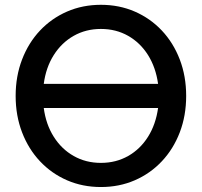

<svg xmlns="http://www.w3.org/2000/svg" viewBox="-20 -753 824 784"><path d="M43.9 -361.3Q43.9 -441.9 70.1 -510Q96.2 -578.1 143.3 -628.2Q190.4 -678.2 253.9 -705.8Q317.4 -733.4 392.1 -733.4Q466.8 -733.4 530.3 -705.8Q593.8 -678.2 640.9 -628.2Q688 -578.1 714.1 -510Q740.2 -441.9 740.2 -361.3Q740.2 -280.8 714.1 -212.6Q688 -144.5 640.9 -94.5Q593.8 -44.4 530.3 -16.8Q466.8 10.7 392.1 10.7Q317.4 10.7 253.9 -16.8Q190.4 -44.4 143.3 -94.5Q96.2 -144.5 70.1 -212.6Q43.9 -280.8 43.9 -361.3ZM392.1 -634.8Q330.6 -634.8 281 -606.7Q231.4 -578.6 199.5 -528.1Q167.5 -477.5 158.7 -410.6H625.5Q616.2 -477.5 584.5 -528.1Q552.7 -578.6 503.2 -606.7Q453.6 -634.8 392.1 -634.8ZM392.1 -87.9Q453.6 -87.9 503.2 -116Q552.7 -144 584.5 -194.6Q616.2 -245.1 625.5 -312H158.7Q167.5 -245.1 199.5 -194.6Q231.4 -144 281 -116Q330.6 -87.9 392.1 -87.9Z"/></svg>

Font: Giphurs Medium
Style: Regular
Weight: 500
Version: Version 0.920; ttfautohint (v1.8.4.7-5d5b)